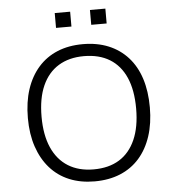

<svg xmlns="http://www.w3.org/2000/svg" viewBox="-59 -943 916 1005"><g transform="rotate(-5 399.0 -440.0)"><path d="M398 8Q324 8 265 -16.5Q206 -41 164.5 -88Q123 -135 100.5 -201.5Q78 -268 78 -352Q78 -437 100 -503.5Q122 -570 163.5 -617Q205 -664 264 -688.5Q323 -713 398 -713Q473 -713 532.5 -688.5Q592 -664 634 -617.5Q676 -571 697.5 -504.5Q719 -438 719 -353Q719 -269 697 -202Q675 -135 633.5 -88Q592 -41 532.5 -16.5Q473 8 398 8ZM398 -55Q478 -55 533 -89Q588 -123 617.5 -189.5Q647 -256 647 -353Q647 -450 618 -516Q589 -582 533.5 -616Q478 -650 398 -650Q320 -650 264.5 -616Q209 -582 179.5 -516Q150 -450 150 -353Q150 -257 179.5 -190.5Q209 -124 264.5 -89.5Q320 -55 398 -55ZM451 -810V-888H532V-810ZM266 -810V-888H347V-810Z"/></g></svg>

Font: Nunito Sans 8pt Light
Style: Regular
Weight: 300
Version: Version 3.101;gftools[0.9.27]